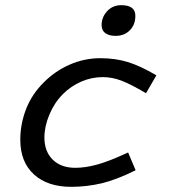

<svg xmlns="http://www.w3.org/2000/svg" viewBox="-20 -704 654 739"><path d="M424.8 -565.9Q400.4 -565.9 385.7 -576.2Q371.1 -586.4 371.1 -607.9Q371.1 -637.7 392.3 -660.9Q413.6 -684.1 446.8 -684.1Q501 -684.1 501 -643.1Q501 -608.9 479.7 -587.4Q458.5 -565.9 424.8 -565.9ZM376 -407.2Q332.5 -407.2 292.7 -389.9Q252.9 -372.6 222.2 -341.8Q189.5 -309.1 170.2 -263.2Q150.9 -217.3 150.9 -174.8Q150.9 -121.1 182.9 -89.6Q214.8 -58.1 270 -58.1Q309.1 -58.1 355.5 -71Q401.9 -84 473.1 -117.2L502 -48.8Q428.7 -12.2 371.3 1.5Q314 15.1 253.9 15.1Q163.1 15.1 110.6 -32.7Q58.1 -80.6 58.1 -166Q58.1 -227.1 80.6 -284.7Q103 -342.3 149.9 -388.2Q192.9 -431.2 249 -455.6Q305.2 -480 366.2 -480Q423.8 -480 471.7 -465.3Q519.5 -450.7 582 -414.1L542 -345.2Q482.4 -380.4 446.8 -393.8Q411.1 -407.2 376 -407.2Z"/></svg>

Font: IntelOne Mono
Style: Italic
Weight: 400
Italic angle: -16°
Designer: Fred Shallcrass
Foundry: Frere-Jones Type LLC
Version: Version 1.200;hotconv 1.1.0;makeotfexe 2.6.0;FJTRelease1.2